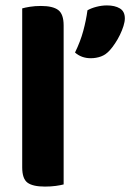

<svg xmlns="http://www.w3.org/2000/svg" viewBox="-20 -682 481 709"><path d="M146 7Q101 7 81.5 -7.5Q62 -22 62 -64V-651Q72 -654 90.5 -657Q109 -660 131 -660Q175 -660 195 -645Q215 -630 215 -588V-1Q204 2 186 4.5Q168 7 146 7ZM386 -497Q371 -480 353 -473.5Q335 -467 315 -467Q281 -467 257 -488Q277 -529 287.5 -568Q298 -607 303 -644Q317 -652 336.5 -657Q356 -662 375 -662Q404 -662 422.5 -651Q441 -640 441 -614Q441 -602 436 -586Q431 -570 423 -553.5Q415 -537 405 -522Q395 -507 386 -497Z"/></svg>

Font: Baloo Tammudu 2
Style: Bold
Weight: 700
Designer: Maithili Shingre, Omkar Shende and Ek Type
Foundry: Ek Type
Version: Version 1.640;hotconv 1.0.111;makeotfexe 2.5.65597; ttfautoh